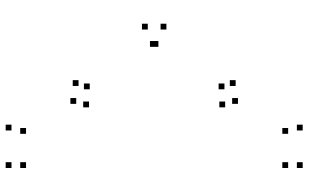

<svg xmlns="http://www.w3.org/2000/svg" viewBox="-220 -630 1061 660"><g transform="rotate(-90 310.0 -300.5)"><path d="M498.5 -295V-315H478.5V-295ZM290.5 -56.5V-76.5H270.5V-56.5ZM302.5 -12.5V-32.5H282.5V-12.5ZM199.5 160V140H179.5V160ZM82 160V140H62V160ZM82 210V190H62V210ZM211 210V190H191V210ZM364 -20.5V-40.5H344V-20.5ZM352.5 -59V-79H332.5V-59ZM558 -258.5V-278.5H538V-258.5ZM558 -322.5V-342.5H538V-322.5ZM352.5 -522V-542H332.5V-522ZM364 -560.5V-580.5H344V-560.5ZM211 -791V-811H191V-791ZM82 -791V-811H62V-791ZM82 -741V-761H62V-741ZM199.5 -741V-761H179.5V-741ZM302.5 -568.5V-588.5H282.5V-568.5ZM290.5 -524.5V-544.5H270.5V-524.5ZM498.5 -286V-306H478.5V-286Z"/></g></svg>

Font: Monaspace Neon Dots Var
Style: Regular
Weight: 400
Designer: Riley Cran and the Lettermatic Team
Version: Version 1.100 (Monaspace Neon Dots)